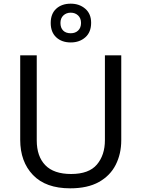

<svg xmlns="http://www.w3.org/2000/svg" viewBox="-20 -1015 771 1045"><path d="M640 -252Q640 -178 610 -118.5Q580 -59 518.5 -24.5Q457 10 362 10Q229 10 159.5 -62.5Q90 -135 90 -254V-714H180V-251Q180 -164 226.5 -116Q273 -68 367 -68Q464 -68 507.5 -119.5Q551 -171 551 -252V-714H640ZM365 -784Q316 -784 286 -812Q256 -840 256 -890Q256 -940 286 -967.5Q316 -995 365 -995Q412 -995 444 -967.5Q476 -940 476 -891Q476 -840 444.5 -812Q413 -784 365 -784ZM365 -834Q390 -834 405.5 -849Q421 -864 421 -890Q421 -916 405 -931Q389 -946 365 -946Q341 -946 325 -931Q309 -916 309 -890Q309 -864 323.5 -849Q338 -834 365 -834Z"/></svg>

Font: Noto Sans Cham
Style: Regular
Weight: 400
Designer: Monotype Design Team
Foundry: Monotype Imaging Inc.
Version: Version 2.002